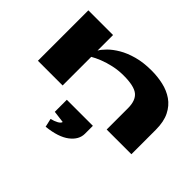

<svg xmlns="http://www.w3.org/2000/svg" viewBox="-161 -771 1319 1319"><g transform="rotate(45 499.0 -111.0)"><path d="M45 -490H285V-339Q298 -362 326.5 -390.5Q355 -419 399 -445Q443 -471 504.5 -488Q566 -505 645 -505Q704 -505 759 -492.5Q814 -480 857.5 -450Q901 -420 927 -368Q953 -316 953 -237V0H713V-207Q713 -282 674 -313.5Q635 -345 533 -345Q482 -345 434.5 -334.5Q387 -324 348.5 -308.5Q310 -293 285 -278V0H45ZM628 126Q628 184 571.5 227.5Q515 271 403 283L389 221Q418 214 439 202.5Q460 191 463 177L375 166V49H628Z"/></g></svg>

Font: Syne ExtraBold
Style: Regular
Weight: 800
Designer: Lucas Descroix
Foundry: Bonjour Monde
Version: Version 2.200; ttfautohint (v1.8.4)